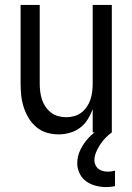

<svg xmlns="http://www.w3.org/2000/svg" viewBox="-20 -540 540 783"><path d="M219 8Q194 8 170.5 1Q147 -6 128 -22Q109 -38 96.5 -59Q84 -80 76.5 -103.5Q69 -127 66.5 -151.5Q64 -176 64 -200V-520H142V-200Q142 -183 144 -166.5Q146 -150 151 -134.5Q156 -119 165.5 -105Q175 -91 188 -81Q201 -71 217 -66.5Q233 -62 250 -62Q267 -62 283 -66.5Q299 -71 312 -81Q325 -91 334.5 -105Q344 -119 349 -134.5Q354 -150 356 -166.5Q358 -183 358 -200V-520H436V0H358V-95Q350 -73 337.5 -53Q325 -33 306.5 -19Q288 -5 265 1.5Q242 8 219 8ZM414 223Q392 223 370.5 217.5Q349 212 331.5 199.5Q314 187 304.5 167Q295 147 295 126Q295 97 308 70.5Q321 44 340.5 23Q360 2 384.5 -13.5Q409 -29 436 -40V0Q422 10 410 22.5Q398 35 388.5 49.5Q379 64 372 80.5Q365 97 365 114Q365 124 369.5 133.5Q374 143 382 149Q390 155 400 157.5Q410 160 420 160Q427 160 434.5 159Q442 158 449 156V219Q440 221 431 222Q422 223 414 223Z"/></svg>

Font: Iosevka Fixed
Style: Regular
Weight: 400
Monospace: yes
Designer: Belleve Invis
Foundry: Belleve Invis
Version: Version 33.2.4